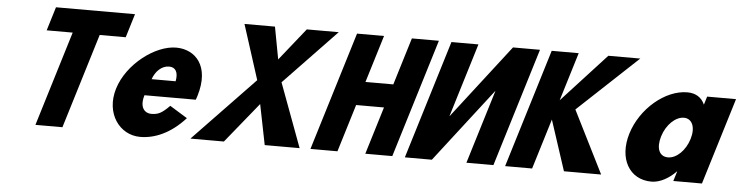

<svg xmlns="http://www.w3.org/2000/svg" viewBox="-45 -910 4378 1132"><g transform="rotate(5 2144.0 -344.0)"><path d="M203.7 -562.9H357.7L186.2 -1.9H346L517.5 -562.9H671.5L714.3 -703.1H246.6Z M1114.9 -232C1117.8 -238 1121.1 -249 1123.3 -256C1178.3 -436 1087.4 -528 973.4 -528C850.7 -528 687.1 -406 641.2 -256C595.7 -107 684.7 15 807.4 15C890.5 15 984.7 -22 1072.4 -119L968.6 -183C923.2 -137 901.6 -126 860 -126C827.2 -126 787.4 -153 811.5 -232ZM845.1 -330C861.7 -377 897.5 -413 941.9 -413C979.8 -413 998 -384 987.3 -330Z M1749.9 -0.9 1609.8 -378.3 1920.1 -702.1H1731.1L1578.4 -510.9L1542.7 -702.1H1362.2L1466 -378.3L1103.6 -0.9H1301.7L1495.5 -239.7L1543.3 -0.9Z M2059.7 -283.2H2224.5L2138.5 -1.9H2298.3L2512.7 -703.1H2352.9L2267.4 -423.5H2102.6L2188.1 -703.1H2028.3L1813.9 -1.9H1973.7Z M2870.1 -436.1H2868.8L2532.5 -0.9H2372.7L2587.1 -702.1H2746.9L2613.9 -266.9H2615.1L2951.4 -702.1H3111.2L2896.8 -0.9H2737Z M3534.4 -0.9 3349.6 -369.8 3704.6 -702.1H3515.7L3252.7 -415.7L3340.3 -702.1H3180.5L2966.1 -0.9H3125.9L3216.9 -298.4L3314.3 -0.9Z M3679.1 -256C3633.3 -106 3701.3 15 3833.1 15C3884.2 15 3937.4 -16 3977.9 -58H3979.4L3961.6 0H4131.1L4288 -513H4117L4102 -464C4084 -505 4049.4 -528 3999.1 -528C3867.3 -528 3725 -406 3679.1 -256ZM3867.1 -256C3888.8 -327 3942.8 -377 3991.6 -377C4039.7 -377 4063.4 -327 4041.7 -256C4020.3 -186 3968.2 -136 3917.9 -136C3865.4 -136 3845.7 -186 3867.1 -256Z"/></g></svg>

Font: Hussar
Style: BdSuprConOblThree
Weight: 700
Foundry: Cannot Into Space Fonts
Version: Version 2.00